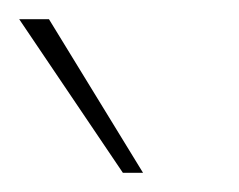

<svg xmlns="http://www.w3.org/2000/svg" viewBox="-100 -819 249 200"><path d="M-49 -799 49 -639H28L-80 -799Z"/></svg>

Font: Montserrat arm Thin
Style: Regular
Weight: 250
Designer: Julieta Ulanovsky
Foundry: Julieta Ulanovsky
Version: Version 6.000;PS 006.000;hotconv 1.0.88;makeotf.lib2.5.64775